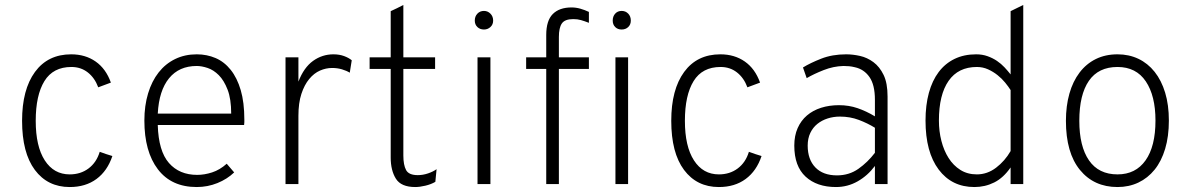

<svg xmlns="http://www.w3.org/2000/svg" viewBox="-20 -742 4801 774"><path d="M261 12Q172 12 120.5 -57Q69 -126 69 -255Q69 -381 121 -452Q173 -523 267 -523Q324 -523 365.5 -494Q407 -465 427 -409Q414 -404 401.5 -399.5Q389 -395 376 -390Q362 -428 334 -450Q306 -472 268 -472Q194 -472 159 -415Q124 -358 124 -255Q124 -152 160.5 -95.5Q197 -39 261 -39Q305 -39 337 -63Q369 -87 382 -130Q395 -125 407.5 -121Q420 -117 433 -113Q413 -53 369 -20.5Q325 12 261 12Z M616 -238Q619 -133 661 -85Q703 -37 775 -37Q804 -37 835 -47Q866 -57 894 -82Q902 -73 909 -64.5Q916 -56 924 -47Q896 -20 856.5 -4Q817 12 773 12Q671 12 616.5 -59.5Q562 -131 562 -256Q562 -316 577 -365.5Q592 -415 619.5 -450Q647 -485 686 -504Q725 -523 773 -523Q814 -523 849 -508Q884 -493 910 -460.5Q936 -428 950.5 -378.5Q965 -329 965 -260Q965 -255 965 -249.5Q965 -244 964 -238ZM773 -476Q702 -476 661.5 -426.5Q621 -377 616 -284H912Q912 -343 897.5 -380.5Q883 -418 862 -439Q841 -460 817 -468Q793 -476 773 -476Z M1131 0V-511H1183V-413Q1205 -470 1242 -496.5Q1279 -523 1324 -523Q1348 -523 1367 -516Q1386 -509 1398 -499Q1396 -486 1394 -474Q1392 -462 1390 -449Q1377 -457 1358.5 -462.5Q1340 -468 1319 -468Q1294 -468 1270 -457.5Q1246 -447 1226.5 -423.5Q1207 -400 1195 -363.5Q1183 -327 1183 -275V0Z M1654 12Q1597 12 1576 -21.5Q1555 -55 1555 -107V-464H1470V-511H1555V-697Q1568 -703 1580.5 -709Q1593 -715 1606 -722V-511H1734V-464H1606V-115Q1606 -77 1617 -56.5Q1628 -36 1664 -36Q1685 -36 1705.5 -43Q1726 -50 1740 -60Q1739 -47 1737.5 -35Q1736 -23 1735 -9Q1718 1 1695 6.5Q1672 12 1654 12Z M1905 0V-511H1957V0ZM1931 -623Q1915 -623 1904.5 -633Q1894 -643 1894 -659Q1894 -676 1904.5 -687Q1915 -698 1931 -698Q1946 -698 1957 -687Q1968 -676 1968 -659Q1968 -643 1957 -633Q1946 -623 1931 -623Z M2233 -464V0H2182V-464H2101V-511H2182V-601Q2182 -659 2208.5 -685.5Q2235 -712 2284 -712Q2302 -712 2319.5 -707Q2337 -702 2354 -694V-650Q2336 -657 2322 -661Q2308 -665 2291 -665Q2257 -665 2245 -647.5Q2233 -630 2233 -593V-511H2354V-464ZM2461 0V-511H2512V0ZM2486 -623Q2470 -623 2460 -633Q2450 -643 2450 -659Q2450 -676 2460 -687Q2470 -698 2486 -698Q2502 -698 2512.5 -687Q2523 -676 2523 -659Q2523 -643 2512.5 -633Q2502 -623 2486 -623Z M2878 12Q2789 12 2737.5 -57Q2686 -126 2686 -255Q2686 -381 2738 -452Q2790 -523 2884 -523Q2941 -523 2982.5 -494Q3024 -465 3044 -409Q3031 -404 3018.5 -399.5Q3006 -395 2993 -390Q2979 -428 2951 -450Q2923 -472 2885 -472Q2811 -472 2776 -415Q2741 -358 2741 -255Q2741 -152 2777.5 -95.5Q2814 -39 2878 -39Q2922 -39 2954 -63Q2986 -87 2999 -130Q3012 -125 3024.5 -121Q3037 -117 3050 -113Q3030 -53 2986 -20.5Q2942 12 2878 12Z M3507 0V-73Q3478 -34 3437.5 -11Q3397 12 3350 12Q3273 12 3227.5 -30Q3182 -72 3182 -155Q3182 -195 3195.5 -225.5Q3209 -256 3233 -276.5Q3257 -297 3290 -307.5Q3323 -318 3362 -318Q3402 -318 3437 -306Q3472 -294 3507 -273V-340Q3507 -400 3485 -431.5Q3463 -463 3426 -471Q3414 -474 3403 -475Q3392 -476 3380 -476Q3340 -475 3300.5 -459.5Q3261 -444 3232 -427Q3228 -438 3224.5 -448.5Q3221 -459 3217 -470Q3246 -488 3290.5 -505.5Q3335 -523 3391 -523Q3418 -523 3447 -516.5Q3476 -510 3501 -491.5Q3526 -473 3542 -440Q3558 -407 3558 -353V0ZM3354 -35Q3403 -35 3440.5 -61.5Q3478 -88 3507 -126V-227Q3478 -245 3442.5 -258.5Q3407 -272 3366 -272Q3340 -272 3316.5 -264.5Q3293 -257 3275 -242.5Q3257 -228 3246.5 -206Q3236 -184 3236 -155Q3236 -99 3267 -67Q3298 -35 3354 -35Z M3908 12Q3817 12 3764 -58.5Q3711 -129 3711 -256Q3711 -318 3724.5 -367.5Q3738 -417 3764 -451.5Q3790 -486 3828 -504.5Q3866 -523 3915 -523Q3940 -523 3961 -515.5Q3982 -508 3999 -496.5Q4016 -485 4029.5 -470.5Q4043 -456 4054 -442V-697Q4067 -703 4079.5 -709.5Q4092 -716 4105 -722V0H4054V-67Q4025 -25 3988 -6.5Q3951 12 3908 12ZM3918 -39Q3960 -39 3995.5 -66Q4031 -93 4054 -133V-379Q4045 -393 4032 -409Q4019 -425 4001.5 -439Q3984 -453 3963 -462.5Q3942 -472 3918 -472Q3843 -472 3804 -416Q3765 -360 3765 -256Q3765 -213 3775 -174Q3785 -135 3804 -105Q3823 -75 3851.5 -57Q3880 -39 3918 -39Z M4485 -39Q4558 -39 4598 -95.5Q4638 -152 4638 -256Q4638 -356 4599 -414Q4560 -472 4485 -472Q4408 -472 4369.5 -416Q4331 -360 4331 -255Q4331 -152 4370 -95.5Q4409 -39 4485 -39ZM4485 -523Q4531 -523 4569 -505Q4607 -487 4634.5 -452.5Q4662 -418 4677 -368.5Q4692 -319 4692 -256Q4692 -192 4677 -142Q4662 -92 4634.5 -58Q4607 -24 4569 -6Q4531 12 4485 12Q4390 12 4333.5 -57Q4277 -126 4277 -255Q4277 -315 4291 -364.5Q4305 -414 4332 -449.5Q4359 -485 4397.5 -504Q4436 -523 4485 -523Z"/></svg>

Font: Transpass ExtraLight
Style: Regular
Weight: 200
Designer: Delve Withrington
Foundry: Delve Fonts
Version: Version 1.001;December 18, 2019;FontCreator 12.0.0.2547 64-b